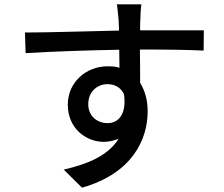

<svg xmlns="http://www.w3.org/2000/svg" viewBox="-20 -815 1040 892"><path d="M926 -580 927 -674H631C631 -694 631 -711 632 -723C632 -736 634 -782 637 -795H523C526 -780 528 -748 531 -723C532 -712 532 -694 533 -673C392 -670 207 -664 96 -664L99 -568C221 -576 384 -581 534 -584L535 -500C522 -505 503 -507 480 -507C380 -507 295 -433 295 -329C295 -216 382 -156 462 -156C484 -156 507 -161 531 -170C483 -94 393 -54 276 -27L361 57C596 -10 666 -168 666 -298C666 -349 654 -393 631 -430C631 -474 631 -532 630 -585C775 -585 866 -583 926 -580ZM390 -331C390 -391 434 -424 479 -424C512 -424 540 -410 556 -378C569 -285 531 -243 480 -243C432 -243 390 -275 390 -331Z"/></svg>

Font: Spoqa Han Sans Neo Medium
Style: Regular
Weight: 500
Designer: [Spoqa Han Sans Neo] Dong-huui Kim ___ Younghwa Kang ___ Yujin Lee ___ [Noto Sans] Ryoko NISHIZUKA ____ (kana & ideograp
Foundry: Spoqa (http://www.spoqa-han-sans.com)
Version: Version 1.100;hotconv 1.0.109;makeotfexe 2.5.65596